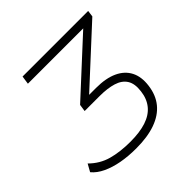

<svg xmlns="http://www.w3.org/2000/svg" viewBox="-180 -870 1043 1043"><g transform="rotate(-45 341.0 -348.5)"><path d="M295 8Q234 8 182.5 -1.5Q131 -11 90.5 -30Q50 -49 26 -78L50 -121Q97 -74 158 -57Q219 -40 298 -40Q370 -40 420 -56.5Q470 -73 498 -107.5Q526 -142 532 -193Q539 -246 519.5 -277Q500 -308 457.5 -321Q415 -334 355 -334H240L246 -375L577 -680L576 -657H127L134 -705H638L633 -668L302 -363L299 -379H372Q448 -379 497.5 -356Q547 -333 569 -290Q591 -247 583 -186Q575 -122 540 -79Q505 -36 443.5 -14Q382 8 295 8Z"/></g></svg>

Font: Nunito Sans 7pt ExtraLight
Style: Italic
Weight: 250
Italic angle: -9°
Designer: Vernon Adams
Foundry: Vernon Adams
Version: Version 3.101;gftools[0.9.27]